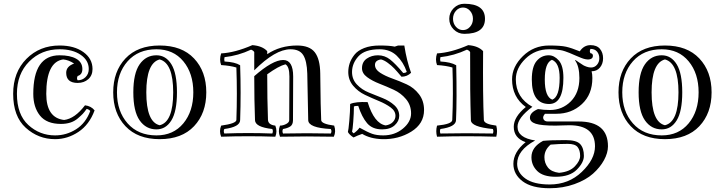

<svg xmlns="http://www.w3.org/2000/svg" viewBox="-20 -706 3851 1021"><path d="M418 -339Q418 -309 393 -302Q386 -289 393 -279Q418 -279 435 -296Q452 -313 452 -339Q452 -385 409 -414.5Q366 -444 297 -444Q200 -444 135 -378.5Q70 -313 70 -207Q70 -97 130.5 -41.5Q191 14 273 14Q333 14 384.5 -18.5Q436 -51 460 -116Q453 -124 441 -127Q428 -109 420 -100.5Q412 -92 394 -76.5Q376 -61 353.5 -54Q331 -47 304 -47Q228 -47 192.5 -91.5Q157 -136 157 -207Q157 -412 297 -412Q353 -412 385.5 -393.5Q418 -375 418 -339ZM432 -146Q465 -142 483 -119Q455 -43 397 -4.5Q339 34 273 34Q184 34 117 -26.5Q50 -87 50 -207Q50 -322 120.5 -393Q191 -464 297 -464Q375 -464 423.5 -429Q472 -394 472 -339Q472 -305 449.5 -285Q427 -265 393 -265Q332 -265 332 -319Q332 -353 374 -368Q346 -387 316 -390Q226 -377 226 -207Q226 -79 321 -68Q378 -75 432 -146Z M812 -412Q862 -412 891.5 -364Q921 -316 921 -215Q921 -114 891.5 -66Q862 -18 812 -18Q756 -18 722.5 -66Q689 -114 689 -215Q689 -316 722.5 -364Q756 -412 812 -412ZM812 14Q902 14 955 -50Q1008 -114 1008 -215Q1008 -316 955 -380Q902 -444 812 -444Q715 -444 658.5 -380Q602 -316 602 -215Q602 -114 658.5 -50Q715 14 812 14ZM829 -464Q947 -464 1012 -395Q1077 -326 1077 -215Q1077 -104 1012 -35Q947 34 829 34Q712 34 647 -35Q582 -104 582 -215Q582 -326 647 -395Q712 -464 829 -464ZM758 -215Q758 -57 829 -40Q901 -57 901 -215Q901 -371 829 -390Q758 -371 758 -215Z M1485 -20Q1479 -9 1485 4Q1612 1 1739 4Q1746 -8 1739 -20Q1620 -26 1619 -67L1614 -315Q1612 -382 1592.5 -413Q1573 -444 1525 -444Q1444 -444 1332 -332V-429Q1328 -437 1315 -442Q1247 -410 1174 -402Q1171 -390 1174 -379Q1230 -376 1257 -359Q1262 -213 1257 -67Q1256 -31 1173 -20Q1167 -9 1173 4Q1300 -1 1428 4Q1434 -9 1428 -20Q1337 -30 1336 -67Q1332 -171 1332 -301Q1430 -387 1486 -387Q1539 -387 1539 -299L1538 -67Q1538 -43 1523.5 -33.5Q1509 -24 1485 -20ZM1469 21Q1457 -8 1469 -38Q1485 -38 1501.5 -46.5Q1518 -55 1518 -67L1519 -299Q1519 -352 1498 -364Q1462 -355 1401 -311Q1401 -177 1405 -68Q1407 -42 1444 -38Q1456 -8 1444 21Q1301 16 1156 21Q1144 -8 1156 -38Q1236 -49 1237 -68Q1242 -208 1237 -347Q1204 -357 1156 -360Q1145 -389 1156 -422Q1230 -426 1322 -466Q1375 -462 1401 -434V-418Q1470 -464 1560 -464Q1626 -464 1654 -428Q1682 -392 1683 -315Q1685 -121 1688 -67Q1689 -47 1757 -38Q1768 -6 1755 21Q1612 18 1469 21Z M2018 14Q2079 14 2122.5 -22Q2166 -58 2166 -103Q2166 -147 2139 -179Q2112 -211 2074 -228.5Q2036 -246 1997.5 -261Q1959 -276 1932 -296Q1905 -316 1905 -343Q1905 -377 1930.5 -394.5Q1956 -412 1990 -412Q2026 -412 2054.5 -389.5Q2083 -367 2124 -318Q2137 -318 2143 -324Q2125 -376 2089.5 -410Q2054 -444 1999 -444Q1920 -444 1886 -406.5Q1852 -369 1852 -323Q1852 -284 1878 -256.5Q1904 -229 1941 -214Q1978 -199 2014.5 -184.5Q2051 -170 2077 -146.5Q2103 -123 2103 -90Q2103 -62 2079 -40Q2055 -18 2012 -18Q1960 -18 1932 -51Q1904 -84 1885 -143Q1868 -143 1862 -140Q1862 -105 1858.5 -59.5Q1855 -14 1852 -6Q1855 -1 1861 3Q1881 -11 1892 -27Q1935 -3 1959 5.5Q1983 14 2018 14ZM1906 6Q1882 14 1860 25Q1838 11 1830 -4Q1833 -13 1837.5 -63.5Q1842 -114 1842 -153Q1871 -166 1935 -163Q1970 -49 2031 -39Q2056 -43 2069.5 -57.5Q2083 -72 2083 -90Q2083 -116 2057 -135Q2031 -154 1994.5 -169Q1958 -184 1921 -201.5Q1884 -219 1858 -250Q1832 -281 1832 -323Q1832 -347 1839.5 -369.5Q1847 -392 1864.5 -414.5Q1882 -437 1916.5 -450.5Q1951 -464 1999 -464Q2053 -464 2079 -458L2097 -464H2130Q2143 -381 2166 -319Q2145 -298 2115 -298Q2090 -328 2076 -342.5Q2062 -357 2042.5 -371.5Q2023 -386 2006 -390Q1974 -385 1974 -361Q1974 -337 2001 -319.5Q2028 -302 2066 -288.5Q2104 -275 2142.5 -257.5Q2181 -240 2208 -205Q2235 -170 2235 -121Q2235 -48 2167 -6Q2099 36 2013 34Q1949 32 1906 6Z M2404.5 -648.5Q2389 -631 2389 -606Q2389 -581 2404.5 -563.5Q2420 -546 2442 -546Q2464 -546 2479.5 -563.5Q2495 -581 2495 -606Q2495 -631 2479.5 -648.5Q2464 -666 2442 -666Q2420 -666 2404.5 -648.5ZM2449 -686Q2559 -686 2559 -606Q2559 -526 2449 -526Q2416 -526 2392.5 -549.5Q2369 -573 2369 -606Q2369 -639 2392.5 -662.5Q2416 -686 2449 -686ZM2601 -20Q2485 -31 2484 -67Q2479 -216 2480 -429Q2476 -437 2463 -442Q2395 -410 2322 -402Q2319 -390 2322 -379Q2377 -376 2406 -359Q2410 -177 2405 -67Q2404 -31 2322 -20Q2317 -8 2322 4Q2462 1 2601 4Q2606 -8 2601 -20ZM2619 -38Q2627 -8 2619 21Q2462 16 2304 21Q2296 -8 2304 -38Q2384 -46 2385 -68Q2391 -207 2386 -347Q2353 -357 2304 -360Q2293 -389 2304 -422Q2378 -426 2470 -466Q2523 -462 2549 -434Q2547 -194 2553 -68Q2554 -46 2619 -38Z M2808 -283Q2808 -351 2833.5 -381.5Q2859 -412 2898 -412Q2927 -412 2951.5 -384.5Q2976 -357 2976 -292Q2976 -153 2900 -153Q2808 -153 2808 -283ZM2806 130Q2806 76 2868 43Q2907 39 2988 39Q3046 39 3065.5 60.5Q3085 82 3085 123Q3085 158 3047.5 196Q3010 234 2935 234Q2868 234 2837 203.5Q2806 173 2806 130ZM3120 -423Q3133 -422 3133 -409Q3133 -393 3113 -390Q3096 -388 3071 -398Q3058 -403 3037.5 -412Q3017 -421 3008.5 -424.5Q3000 -428 2985.5 -433Q2971 -438 2960.5 -439.5Q2950 -441 2934.5 -442.5Q2919 -444 2900 -444Q2826 -444 2774.5 -394Q2723 -344 2723 -284Q2723 -187 2811 -138Q2732 -79 2732 -32Q2732 27 2826 41Q2730 93 2730 165Q2730 212 2774 243.5Q2818 275 2903 275Q3004 275 3074 208Q3144 141 3144 72Q3144 -40 3008 -40Q2993 -40 2968 -39Q2943 -38 2934 -38Q2859 -38 2828.5 -48Q2798 -58 2798 -80Q2798 -108 2841 -126Q2871 -121 2904 -121Q2970 -121 3015.5 -167Q3061 -213 3061 -291Q3061 -353 3038 -385L3040 -387Q3048 -382 3061.5 -372.5Q3075 -363 3082 -359Q3089 -355 3100.5 -351Q3112 -347 3123 -347Q3142 -347 3154.5 -361.5Q3167 -376 3167 -396Q3167 -417 3155 -431.5Q3143 -446 3120 -446Q3113 -433 3120 -423ZM3126 -327Q3130 -311 3130 -291Q3130 -204 3074.5 -152.5Q3019 -101 2939 -101H2878Q2864 -85 2870 -72.5Q2876 -60 2893 -60H3057Q3213 -60 3213 72Q3213 107 3192 145.5Q3171 184 3133.5 217.5Q3096 251 3035 273Q2974 295 2903 295Q2808 295 2759 258Q2710 221 2710 165Q2710 103 2775 50Q2712 28 2712 -32Q2712 -84 2776 -137Q2703 -190 2703 -284Q2703 -351 2760.5 -407.5Q2818 -464 2900 -464Q2961 -464 2990 -457.5Q3019 -451 3063 -433Q3085 -466 3120 -466Q3154 -466 3170.5 -446Q3187 -426 3187 -396Q3187 -367 3170.5 -347Q3154 -327 3126 -327ZM2875 130Q2875 161 2893.5 184.5Q2912 208 2953 213Q3009 208 3037 178.5Q3065 149 3065 123Q3065 93 3051.5 76Q3038 59 2999 59Q2953 59 2908 63Q2875 91 2875 130ZM2877 -283Q2877 -191 2917 -176Q2956 -191 2956 -292Q2956 -372 2915 -388Q2877 -372 2877 -283Z M3499 -412Q3549 -412 3578.5 -364Q3608 -316 3608 -215Q3608 -114 3578.5 -66Q3549 -18 3499 -18Q3443 -18 3409.5 -66Q3376 -114 3376 -215Q3376 -316 3409.5 -364Q3443 -412 3499 -412ZM3499 14Q3589 14 3642 -50Q3695 -114 3695 -215Q3695 -316 3642 -380Q3589 -444 3499 -444Q3402 -444 3345.5 -380Q3289 -316 3289 -215Q3289 -114 3345.5 -50Q3402 14 3499 14ZM3516 -464Q3634 -464 3699 -395Q3764 -326 3764 -215Q3764 -104 3699 -35Q3634 34 3516 34Q3399 34 3334 -35Q3269 -104 3269 -215Q3269 -326 3334 -395Q3399 -464 3516 -464ZM3445 -215Q3445 -57 3516 -40Q3588 -57 3588 -215Q3588 -371 3516 -390Q3445 -371 3445 -215Z"/></svg>

Font: Jacques Francois Shadow
Style: Regular
Weight: 400
Designer: Alexei Vanyashin, Nikita Kanarev (i@xarsok.ru)
Foundry: Cyreal (www.cyreal.org)
Version: Version 1.003